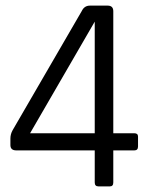

<svg xmlns="http://www.w3.org/2000/svg" viewBox="-20 -663 511 683"><path d="M317 -189V-586L87 -189ZM371 0H330Q317 0 317 -14V-128H38Q17 -128 17 -147V-170Q17 -186 25 -200L271 -624Q280 -643 300 -643H363Q383 -643 383 -623V-189H458Q471 -189 471 -177V-142Q471 -128 458 -128H383V-14Q383 0 371 0Z"/></svg>

Font: Rajdhani Medium
Style: Regular
Weight: 500
Designer: Satya Rajpurohit, Jyotish Sonowal
Foundry: Indian Type Foundry
Version: Version 1.201 February 1, 2022